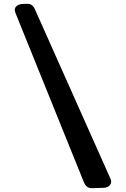

<svg xmlns="http://www.w3.org/2000/svg" viewBox="-20 -889 659 1005"><path d="M462 96Q433 97 420 67L61 -821Q52 -843 64.5 -855Q77 -867 95 -868L119 -869Q136 -870 146 -862.5Q156 -855 162 -842L558 46Q567 66 555.5 79.5Q544 93 524 94Z"/></svg>

Font: OpenDyslexic3
Style: Bold
Weight: 700
Designer: Abelardo Gonzalez
Version: Version 1.000;PS 001.001;hotconv 1.0.56